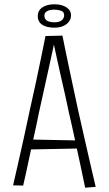

<svg xmlns="http://www.w3.org/2000/svg" viewBox="-20 -871 506 895"><path d="M377 4Q367 -46 354.5 -103Q342 -160 329 -221.5Q316 -283 301 -347Q293 -386 284 -426.5Q275 -467 265.5 -507.5Q256 -548 247.5 -588.5Q239 -629 230 -669L192 -703L271 -705Q278 -670 286.5 -629Q295 -588 304.5 -543Q314 -498 324 -451.5Q334 -405 344 -358Q359 -292 373.5 -227.5Q388 -163 401.5 -105Q415 -47 426 0ZM102 -174V-221L358 -216V-179ZM88 -6 41 -7Q51 -51 64 -107.5Q77 -164 91 -228Q105 -292 119 -358Q134 -424 147.5 -487.5Q161 -551 172.5 -606.5Q184 -662 192 -703L271 -705L233 -671Q222 -621 210.5 -567.5Q199 -514 186.5 -459Q174 -404 162 -348Q150 -288 136.5 -228Q123 -168 111.5 -112.5Q100 -57 88 -6ZM235 -742Q208 -742 190 -749Q172 -756 164 -768Q156 -780 156 -795Q156 -822 177.5 -836.5Q199 -851 233 -851Q268 -851 289.5 -837Q311 -823 311 -800Q311 -775 290 -758.5Q269 -742 235 -742ZM235 -767Q247 -767 257 -770.5Q267 -774 273 -782Q279 -790 279 -800Q279 -816 264.5 -821Q250 -826 233 -826Q212 -826 199.5 -819Q187 -812 187 -799Q187 -787 193 -780Q199 -773 210 -770Q221 -767 235 -767Z"/></svg>

Font: Truculenta ExtraLight
Style: Regular
Weight: 250
Version: Version 1.002